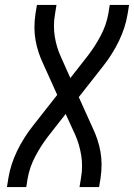

<svg xmlns="http://www.w3.org/2000/svg" viewBox="-20 -755 541 775"><path d="M8 0 14 -37Q23 -92 49 -145.5Q75 -199 112 -246L211 -372L155 -496Q144 -519 136 -543Q128 -567 123.5 -592.5Q119 -618 119 -644.5Q119 -671 123 -698L129 -735H208L202 -698Q194 -652 201 -608Q208 -564 226 -525L264 -440L336 -532Q365 -570 387 -612Q409 -654 417 -698L423 -735H501L495 -698Q486 -643 460 -589.5Q434 -536 397 -489L298 -363L354 -239Q365 -216 373 -192Q381 -168 385.5 -142.5Q390 -117 390 -90.5Q390 -64 386 -37L380 0H301L307 -37Q315 -83 308 -127Q301 -171 284 -210L245 -295L173 -203Q144 -165 122 -123Q100 -81 92 -37L86 0Z"/></svg>

Font: Iosevka Curly Oblique
Style: Regular
Weight: 400
Italic angle: -9°
Monospace: yes
Designer: Belleve Invis
Foundry: Belleve Invis
Version: Version 11.1.0; ttfautohint (v1.8.3)